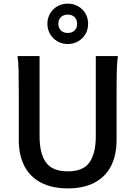

<svg xmlns="http://www.w3.org/2000/svg" viewBox="-20 -1020 754 1052"><path d="M618.7 -500.5V-251.5Q618.7 -170.9 589.1 -111.8Q559.6 -52.7 499.8 -20.3Q439.9 12.2 352.1 12.2Q263.2 12.2 202.9 -20.3Q142.6 -52.7 112.8 -111.8Q83 -170.9 83 -251.5V-500.5Q83 -587.4 81.8 -637Q80.6 -686.5 75.7 -712.9H196.8V-273.4Q196.8 -179.2 231.9 -130.1Q267.1 -81.1 352.1 -81.1Q435.5 -81.1 470.2 -130.1Q504.9 -179.2 504.9 -273.4V-712.9H626Q621.6 -685.5 620.1 -635.7Q618.7 -585.9 618.7 -500.5ZM351.1 -939.9Q327.6 -939.9 313.7 -926Q299.8 -912.1 299.8 -889.6Q299.8 -867.2 313.7 -853.3Q327.6 -839.4 351.1 -839.4Q375 -839.4 388.9 -853.3Q402.8 -867.2 402.8 -889.6Q402.8 -912.1 388.9 -926Q375 -939.9 351.1 -939.9ZM351.1 -1000Q382.3 -1000 408 -985.6Q433.6 -971.2 448.2 -946Q462.9 -920.9 462.9 -889.6Q462.9 -858.4 448.2 -833.3Q433.6 -808.1 408 -793.5Q382.3 -778.8 351.1 -778.8Q320.3 -778.8 294.7 -793.5Q269 -808.1 254.4 -833.5Q239.7 -858.9 239.7 -889.6Q239.7 -920.4 254.4 -945.8Q269 -971.2 294.7 -985.6Q320.3 -1000 351.1 -1000Z"/></svg>

Font: Lesson One Medium
Style: Regular
Weight: 500
Designer: But Ko, Victor Gaultney, Annie Olsen, Julie Remington, Don Collingsworth, Eric Hays, Becca Hirsbrunner
Version: Version 1.100